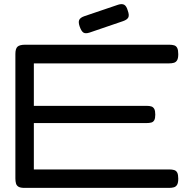

<svg xmlns="http://www.w3.org/2000/svg" viewBox="-20 -906 932 936"><path d="M100 10Q80 10 70.5 4.5Q61 -1 58 -11.5Q55 -22 55 -36V-643Q55 -669 65.5 -678.5Q76 -688 103 -688H805Q819 -688 829 -685Q839 -682 844 -672Q849 -662 849 -642Q849 -622 843.5 -612.5Q838 -603 828 -600Q818 -597 804 -597H145V-390H695Q709 -390 718 -387Q727 -384 732 -375Q737 -366 737 -347Q737 -329 732 -320Q727 -311 717 -308.5Q707 -306 693 -306H145V-80H805Q819 -80 829 -77Q839 -74 844 -64.5Q849 -55 849 -35Q849 -15 843.5 -5.5Q838 4 828 7Q818 10 804 10ZM416 -747Q397 -741 387 -747Q377 -753 369 -775Q361 -797 366 -808.5Q371 -820 391 -827L556 -883Q575 -889 586 -882.5Q597 -876 603 -854Q611 -832 605.5 -821Q600 -810 580 -803Z"/></svg>

Font: Fredoka Expanded
Style: Regular
Weight: 400
Width: 7
Designer: Ben Nathan
Foundry: Milena B. Brandão, Ben Nathan
Version: Version 2.001